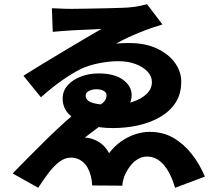

<svg xmlns="http://www.w3.org/2000/svg" viewBox="-20 -823 1040 910"><path d="M226 -784Q234 -784 250.5 -783Q267 -782 286 -781.5Q305 -781 320 -781Q330 -781 357.5 -781.5Q385 -782 420.5 -782.5Q456 -783 492.5 -784Q529 -785 559 -786Q589 -787 604 -789Q625 -791 645.5 -795.5Q666 -800 677 -803L750 -707Q729 -701 701.5 -691.5Q674 -682 644 -670Q614 -658 584 -644Q554 -630 530 -616Q546 -618 562.5 -618.5Q579 -619 593 -619Q669 -619 724 -593Q779 -567 809 -525.5Q839 -484 839 -436Q839 -378 812.5 -337Q786 -296 740 -269Q694 -242 636 -229Q578 -216 514 -216Q450 -216 396 -232Q342 -248 309.5 -279Q277 -310 277 -356Q277 -392 300.5 -418.5Q324 -445 363 -460Q402 -475 446 -475Q522 -475 563 -445Q604 -415 604 -372Q604 -344 588 -319Q572 -294 544 -276Q543 -275 532 -272.5Q521 -270 515 -269Q499 -259 476.5 -242.5Q454 -226 429.5 -207Q405 -188 382 -171Q402 -170 422 -163Q442 -156 461.5 -141Q481 -126 497 -97Q522 -130 553 -152Q584 -174 619 -186Q654 -198 690 -198Q752 -198 801 -170Q850 -142 888 -94Q926 -46 951 14L810 67Q788 -6 754.5 -43.5Q721 -81 678 -81Q654 -81 633.5 -69Q613 -57 597 -36Q581 -15 569 13Q566 21 563 34Q560 47 560 57L417 56Q416 40 414.5 30.5Q413 21 410 9Q398 -34 373.5 -55Q349 -76 317 -76Q287 -76 260.5 -55.5Q234 -35 209.5 -2.5Q185 30 161 67L40 -1Q74 -36 116.5 -79Q159 -122 204 -166Q249 -210 291.5 -248Q334 -286 367 -310Q371 -311 383 -310.5Q395 -310 407.5 -310.5Q420 -311 425 -311Q451 -322 464 -332.5Q477 -343 481 -352.5Q485 -362 485 -371Q485 -384 472 -392Q459 -400 436 -400Q424 -400 412.5 -396.5Q401 -393 393.5 -386.5Q386 -380 386 -369Q386 -357 396.5 -347Q407 -337 435 -331.5Q463 -326 514 -326Q566 -326 608 -340Q650 -354 675 -378Q700 -402 700 -434Q700 -462 679 -484Q658 -506 622.5 -519.5Q587 -533 541 -533Q498 -533 450 -523.5Q402 -514 365 -497Q326 -478 277 -444Q228 -410 174 -362L91 -464Q127 -487 175 -516Q223 -545 274.5 -576Q326 -607 374.5 -635.5Q423 -664 461 -686Q450 -685 429 -684Q408 -683 381.5 -682Q355 -681 327.5 -679.5Q300 -678 274.5 -676Q249 -674 230 -672Z"/></svg>

Font: Noto Sans TC ExtraBold
Style: Regular
Weight: 800
Designer: Ryoko NISHIZUKA  (kana, bopomofo & ideographs); Paul D. Hunt (Latin, Greek & Cyrillic); Sandoll Communications , Soo-you
Foundry: Adobe
Version: Version 2.004-H2;hotconv 1.0.118;makeotfexe 2.5.65603